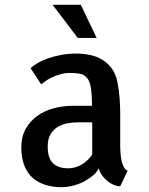

<svg xmlns="http://www.w3.org/2000/svg" viewBox="-20 -779 626 804"><path d="M483.4 -170.9V-163.1Q483.4 -155.3 484.4 -140.1Q485.4 -125 488.3 -109.4Q491.2 -93.8 497.6 -81.1Q503.9 -68.4 514.6 -64.5L483.4 1Q470.7 1 456.5 -4.9Q442.4 -10.7 429.2 -21.5Q416 -32.2 406.7 -45.4Q397.5 -58.6 392.6 -74.2Q385.7 -57.6 368.7 -43.5Q351.6 -29.3 330.1 -18.1Q308.6 -6.8 283.7 -1Q258.8 4.9 237.3 4.9Q204.1 4.9 173.3 -3.9Q142.6 -12.7 119.1 -32.2Q95.7 -51.8 82.5 -84Q69.3 -116.2 69.3 -163.1Q69.3 -208 88.4 -240.7Q107.4 -273.4 137.2 -294.4Q167 -315.4 205.1 -325.7Q243.2 -335.9 282.2 -335.9H365.2Q365.2 -383.8 360.4 -412.1Q355.5 -440.4 343.8 -453.6Q332 -466.8 314.9 -470.2Q297.9 -473.6 274.4 -473.6Q252.9 -473.6 233.9 -468.3Q214.8 -462.9 198.7 -455.6Q182.6 -448.2 170.4 -439.5Q158.2 -430.7 152.3 -425.8L108.4 -493.2Q118.2 -503.9 137.7 -515.1Q157.2 -526.4 182.6 -535.2Q208 -543.9 237.8 -549.3Q267.6 -554.7 299.8 -554.7Q329.1 -554.7 356.9 -548.8Q384.8 -543 407.7 -529.3Q430.7 -515.6 447.8 -492.7Q464.8 -469.7 471.7 -435.5Q478.5 -401.4 481 -366.7Q483.4 -332 483.4 -297.9ZM366.2 -266.6H303.7Q284.2 -266.6 262.7 -262.7Q241.2 -258.8 222.7 -248Q204.1 -237.3 191.9 -217.3Q179.7 -197.3 179.7 -166Q179.7 -117.2 201.7 -95.7Q223.6 -74.2 265.6 -74.2Q294.9 -74.2 321.8 -89.8Q348.6 -105.5 366.2 -131.8ZM200.2 -758.8H318.4L384.8 -620.1H305.7Z"/></svg>

Font: Allerta
Style: Regular
Weight: 400
Designer: Matt McInerney
Foundry: Matt McInerney
Version: Version 1.0